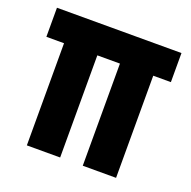

<svg xmlns="http://www.w3.org/2000/svg" viewBox="-100 -627 721 726"><g transform="rotate(20 260.5 -264.0)"><path d="M81 0V-411H10V-528H511V-411H440V0H306V-411H215V0Z"/></g></svg>

Font: Bricolage Grotesque 10pt Condensed Bricolage Grotesque 10pt Condensed Regular
Style: Bold
Weight: 700
Width: 3
Designer: Mathieu Triay
Foundry: Atelier Triay
Version: Version 1.000; ttfautohint (v1.8.4.7-5d5b);gftools[0.9.32]